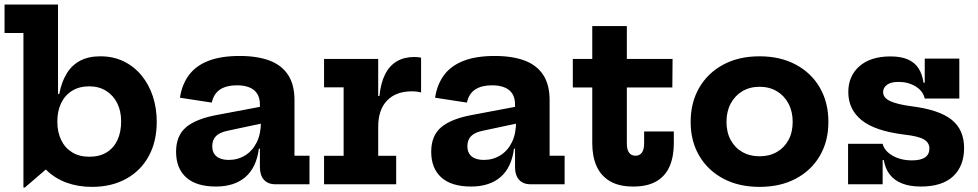

<svg xmlns="http://www.w3.org/2000/svg" viewBox="-23 -810 4300 844"><path d="M80 14.5V-665H-3V-790H232V-353.5L229 -299V-220.5L232 -111L86 14.5ZM381 11.5Q320.5 11.5 269.2 -7.2Q218 -26 180.2 -63.2Q142.5 -100.5 122 -156L229 -275.5Q229 -230 245.5 -195.2Q262 -160.5 293.5 -140.8Q325 -121 369.5 -121Q414.5 -121 445.8 -140.2Q477 -159.5 493.2 -194.2Q509.5 -229 509.5 -276.5Q509.5 -322.5 492 -357Q474.5 -391.5 443 -411Q411.5 -430.5 369.5 -430.5Q325.5 -430.5 294 -411Q262.5 -391.5 245.8 -356.8Q229 -322 229 -275.5L214 -397H237.5Q247.5 -449.5 270 -486.5Q292.5 -523.5 329.2 -543Q366 -562.5 418 -562.5Q475 -562.5 520.8 -540.2Q566.5 -518 599 -478.5Q631.5 -439 648.8 -386.8Q666 -334.5 666 -275Q666 -188 630.8 -123.5Q595.5 -59 531.2 -23.8Q467 11.5 381 11.5Z M1188 0Q1155 0 1137.2 -19.8Q1119.5 -39.5 1119.5 -75.5V-194L1130 -214L1124 -274L1119.5 -307.5V-351Q1119.5 -379.5 1107.5 -398.2Q1095.5 -417 1072.8 -426Q1050 -435 1018 -435Q973 -435 944.8 -416.8Q916.5 -398.5 908 -359L768 -380.5Q777 -439 807.5 -480Q838 -521 893 -542.5Q948 -564 1030.5 -564Q1108 -564 1161.8 -543.8Q1215.5 -523.5 1243.5 -480.5Q1271.5 -437.5 1271.5 -369.5V-125.5H1337.5V0ZM926.5 10Q840 10 795.5 -30Q751 -70 751 -143Q751 -214 795.5 -251.2Q840 -288.5 935 -305.5L1147.5 -345.5V-271.5L979 -235.5Q943 -228.5 926.5 -211.8Q910 -195 910 -167.5Q910 -138 928.8 -122.5Q947.5 -107 982.5 -107Q1022.5 -107 1054.8 -127Q1087 -147 1105.5 -184.2Q1124 -221.5 1124 -274L1149 -156.5H1115Q1104 -73 1055.5 -31.5Q1007 10 926.5 10Z M1639.5 -125H1718.5V0H1401.5V-125H1487.5V-426H1401.5V-551H1639.5ZM1828 -403.5Q1819.5 -406 1809.2 -407.2Q1799 -408.5 1787 -408.5Q1717.5 -408.5 1678.5 -368Q1639.5 -327.5 1639.5 -252.5L1613 -388H1645Q1650.5 -445 1669.8 -483.2Q1689 -521.5 1721.5 -540.5Q1754 -559.5 1798.5 -559.5Q1807 -559.5 1814.2 -558.8Q1821.5 -558 1828 -556.5Z M2309.5 0Q2276.5 0 2258.8 -19.8Q2241 -39.5 2241 -75.5V-194L2251.5 -214L2245.5 -274L2241 -307.5V-351Q2241 -379.5 2229 -398.2Q2217 -417 2194.2 -426Q2171.5 -435 2139.5 -435Q2094.5 -435 2066.2 -416.8Q2038 -398.5 2029.5 -359L1889.5 -380.5Q1898.5 -439 1929 -480Q1959.5 -521 2014.5 -542.5Q2069.5 -564 2152 -564Q2229.5 -564 2283.2 -543.8Q2337 -523.5 2365 -480.5Q2393 -437.5 2393 -369.5V-125.5H2459V0ZM2048 10Q1961.5 10 1917 -30Q1872.5 -70 1872.5 -143Q1872.5 -214 1917 -251.2Q1961.5 -288.5 2056.5 -305.5L2269 -345.5V-271.5L2100.5 -235.5Q2064.5 -228.5 2048 -211.8Q2031.5 -195 2031.5 -167.5Q2031.5 -138 2050.2 -122.5Q2069 -107 2104 -107Q2144 -107 2176.2 -127Q2208.5 -147 2227 -184.2Q2245.5 -221.5 2245.5 -274L2270.5 -156.5H2236.5Q2225.5 -73 2177 -31.5Q2128.5 10 2048 10Z M2732.5 -179.5Q2732.5 -152.5 2742.2 -139Q2752 -125.5 2770.5 -125.5Q2789 -125.5 2798.8 -139.2Q2808.5 -153 2808.5 -179.5V-232H2939V-180.5Q2939 -121.5 2920.5 -78.8Q2902 -36 2862.5 -13Q2823 10 2760.5 10Q2698 10 2658.2 -13.5Q2618.5 -37 2599.5 -79.5Q2580.5 -122 2580.5 -179.5V-425.5H2495V-551H2580.5V-695.5H2732.5V-551H2933.5L2932.5 -425.5H2732.5Z M3316 11.5Q3224.5 11.5 3156.5 -24.8Q3088.5 -61 3050.8 -125.2Q3013 -189.5 3013 -274Q3013 -359.5 3050.8 -424.5Q3088.5 -489.5 3156.5 -526Q3224.5 -562.5 3316 -562.5Q3407 -562.5 3475.2 -526Q3543.5 -489.5 3581 -424.5Q3618.5 -359.5 3618.5 -274Q3618.5 -189.5 3581 -125.2Q3543.5 -61 3475.5 -24.8Q3407.5 11.5 3316 11.5ZM3316 -123Q3359 -123 3391.8 -141.8Q3424.5 -160.5 3443 -194.5Q3461.5 -228.5 3461.5 -274.5Q3461.5 -320 3443 -354.8Q3424.5 -389.5 3391.8 -409Q3359 -428.5 3316 -428.5Q3273 -428.5 3240.2 -409Q3207.5 -389.5 3189 -354.8Q3170.5 -320 3170.5 -274.5Q3170.5 -228.5 3189 -194.5Q3207.5 -160.5 3240.2 -141.8Q3273 -123 3316 -123Z M4025 10Q3976 10 3941.8 -3.8Q3907.5 -17.5 3887.8 -43.5Q3868 -69.5 3862 -106.5H3839L3857 -178Q3864.5 -146.5 3900.5 -125.8Q3936.5 -105 3986 -105Q4024.5 -105 4043.5 -118.2Q4062.5 -131.5 4062.5 -157Q4062.5 -183 4038.2 -197.2Q4014 -211.5 3951 -218.5Q3822.5 -234.5 3764.2 -282Q3706 -329.5 3706 -405Q3706 -476 3755 -519Q3804 -562 3892 -562Q3937 -562 3967.5 -548.8Q3998 -535.5 4014.8 -509.5Q4031.5 -483.5 4036.5 -446.5H4059.5L4042 -377Q4034.5 -410 4002 -430Q3969.5 -450 3927 -450Q3893 -450 3876 -437.2Q3859 -424.5 3859 -405Q3859 -380.5 3889.2 -366Q3919.5 -351.5 3983 -343Q4106 -327.5 4160.5 -283.5Q4215 -239.5 4215 -159.5Q4215 -80.5 4167 -35.2Q4119 10 4025 10ZM3705 0V-178H3857V0ZM4042 -377V-552.5H4194V-377Z"/></svg>

Font: Hepta Slab
Style: Bold
Weight: 700
Designer: Michael LaGattuta
Foundry: Michael LaGattuta
Version: Version 1.100